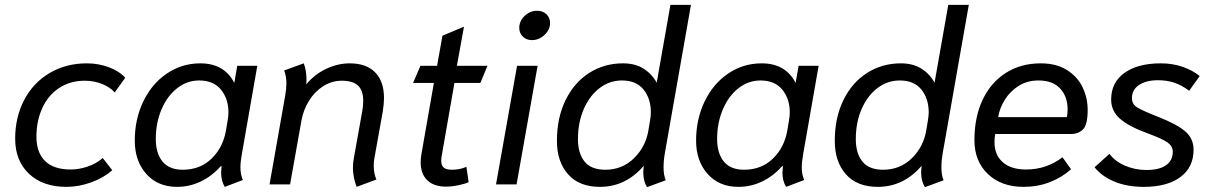

<svg xmlns="http://www.w3.org/2000/svg" viewBox="-20 -754 4964 785"><path d="M42 -187Q42 -275 79 -345.5Q116 -416 183 -455.5Q250 -495 335 -495Q383 -495 425.5 -479Q468 -463 492 -436L449 -376Q431 -397 398 -410.5Q365 -424 326 -424Q268 -424 223 -395Q178 -366 153.5 -313.5Q129 -261 129 -195Q129 -130 164.5 -95.5Q200 -61 269 -61Q303 -61 338.5 -73Q374 -85 400 -108L439 -58Q404 -27 353 -8.5Q302 10 252 10Q155 10 98.5 -43.5Q42 -97 42 -187Z M531 -179Q531 -267 566 -339.5Q601 -412 662.5 -453.5Q724 -495 799 -495Q897 -495 938 -415L950 -485H1032L969 -125Q963 -92 963 -69Q963 -41 973 -18L899 10Q884 -14 884 -50Q884 -56 886 -74L883 -75Q847 -34 801 -12Q755 10 704 10Q625 10 578 -43Q531 -96 531 -179ZM904 -221 911 -263Q914 -280 914 -295Q914 -350 883.5 -387.5Q853 -425 794 -425Q745 -425 704.5 -393.5Q664 -362 640.5 -307Q617 -252 617 -186Q617 -127 644.5 -93.5Q672 -60 727 -60Q798 -60 845 -105.5Q892 -151 904 -221Z M1423 -67Q1423 -89 1427 -109L1461 -299Q1465 -320 1465 -342Q1465 -384 1444 -404Q1423 -424 1377 -424Q1337 -424 1302 -402Q1267 -380 1244 -343Q1221 -306 1213 -264L1166 0H1082L1146 -363Q1151 -393 1151 -413Q1151 -441 1142 -466L1222 -495Q1233 -466 1233 -428Q1233 -415 1232 -409Q1266 -450 1313.5 -472.5Q1361 -495 1410 -495Q1478 -495 1514 -458Q1550 -421 1550 -353Q1550 -331 1545 -298L1511 -109Q1508 -93 1508 -77Q1508 -44 1519 -20L1438 10Q1423 -30 1423 -67Z M1700 -90Q1700 -106 1703 -124L1754 -415H1669L1699 -485H1767L1789 -608L1877 -645L1848 -485H1973L1944 -415H1838L1787 -123Q1784 -108 1784 -97Q1784 -77 1794.5 -68.5Q1805 -60 1828 -60Q1860 -60 1887 -72L1896 -9Q1880 -2 1853.5 3.5Q1827 9 1803 9Q1754 9 1727 -17Q1700 -43 1700 -90Z M2103 -640Q2103 -668 2125 -689Q2147 -710 2176 -710Q2199 -710 2214 -696Q2229 -682 2229 -660Q2229 -633 2206.5 -611.5Q2184 -590 2155 -590Q2132 -590 2117.5 -604.5Q2103 -619 2103 -640ZM2094 -485H2178L2092 0H2008Z M2610 -51Q2610 -58 2612 -76Q2538 10 2433 10Q2348 10 2302.5 -41.5Q2257 -93 2257 -178Q2257 -272 2292 -344Q2327 -416 2388.5 -455.5Q2450 -495 2527 -495Q2577 -495 2611 -473.5Q2645 -452 2665 -416L2721 -734H2805L2698 -126Q2693 -97 2693 -69Q2693 -38 2702 -17L2626 11Q2619 2 2614.5 -14.5Q2610 -31 2610 -51ZM2631 -221 2638 -263Q2641 -280 2641 -295Q2641 -351 2611 -388Q2581 -425 2523 -425Q2472 -425 2431 -393.5Q2390 -362 2366.5 -307.5Q2343 -253 2343 -185Q2343 -127 2370 -93.5Q2397 -60 2455 -60Q2524 -60 2572 -107Q2620 -154 2631 -221Z M2826 -179Q2826 -267 2861 -339.5Q2896 -412 2957.5 -453.5Q3019 -495 3094 -495Q3192 -495 3233 -415L3245 -485H3327L3264 -125Q3258 -92 3258 -69Q3258 -41 3268 -18L3194 10Q3179 -14 3179 -50Q3179 -56 3181 -74L3178 -75Q3142 -34 3096 -12Q3050 10 2999 10Q2920 10 2873 -43Q2826 -96 2826 -179ZM3199 -221 3206 -263Q3209 -280 3209 -295Q3209 -350 3178.5 -387.5Q3148 -425 3089 -425Q3040 -425 2999.5 -393.5Q2959 -362 2935.5 -307Q2912 -252 2912 -186Q2912 -127 2939.5 -93.5Q2967 -60 3022 -60Q3093 -60 3140 -105.5Q3187 -151 3199 -221Z M3746 -51Q3746 -58 3748 -76Q3674 10 3569 10Q3484 10 3438.5 -41.5Q3393 -93 3393 -178Q3393 -272 3428 -344Q3463 -416 3524.5 -455.5Q3586 -495 3663 -495Q3713 -495 3747 -473.5Q3781 -452 3801 -416L3857 -734H3941L3834 -126Q3829 -97 3829 -69Q3829 -38 3838 -17L3762 11Q3755 2 3750.5 -14.5Q3746 -31 3746 -51ZM3767 -221 3774 -263Q3777 -280 3777 -295Q3777 -351 3747 -388Q3717 -425 3659 -425Q3608 -425 3567 -393.5Q3526 -362 3502.5 -307.5Q3479 -253 3479 -185Q3479 -127 3506 -93.5Q3533 -60 3591 -60Q3660 -60 3708 -107Q3756 -154 3767 -221Z M3964 -181Q3964 -275 3997.5 -346Q4031 -417 4092.5 -456Q4154 -495 4235 -495Q4299 -495 4342.5 -467.5Q4386 -440 4406.5 -396.5Q4427 -353 4427 -305Q4427 -244 4408 -225Q4389 -206 4357 -206H4049Q4046 -190 4046 -173Q4046 -121 4079.5 -91Q4113 -61 4175 -61Q4259 -61 4324 -111L4359 -62Q4321 -28 4271.5 -9Q4222 10 4165 10Q4074 10 4019 -42.5Q3964 -95 3964 -181ZM4342 -275Q4345 -292 4345 -307Q4345 -359 4314.5 -392Q4284 -425 4226 -425Q4180 -425 4145 -403Q4110 -381 4088.5 -346.5Q4067 -312 4061 -275Z M4455 -70 4516 -125Q4539 -94 4580 -76.5Q4621 -59 4667 -59Q4720 -59 4747.5 -78.5Q4775 -98 4775 -134Q4775 -156 4753.5 -171.5Q4732 -187 4669 -210Q4593 -238 4558 -269.5Q4523 -301 4523 -347Q4523 -417 4577.5 -456Q4632 -495 4726 -495Q4775 -495 4816 -480.5Q4857 -466 4885 -443L4842 -383Q4811 -406 4781 -416Q4751 -426 4715 -426Q4666 -426 4637 -406.5Q4608 -387 4608 -353Q4608 -328 4630 -314.5Q4652 -301 4716 -276Q4794 -245 4827 -216Q4860 -187 4860 -142Q4860 -70 4806 -30Q4752 10 4657 10Q4589 10 4537.5 -11Q4486 -32 4455 -70Z"/></svg>

Font: Niramit
Style: Italic
Weight: 400
Italic angle: -10°
Version: Version 1.000; ttfautohint (v1.6)